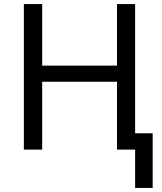

<svg xmlns="http://www.w3.org/2000/svg" viewBox="-20 -734 795 942"><path d="M643 188V0H554V-333H187V0H97V-714H187V-412H554V-714H643V-80H729V188Z"/></svg>

Font: Noto IKEA Latin
Style: Regular
Weight: 400
Designer: Monotype Design Team
Foundry: Monotype Imaging Inc.
Version: Version 1.0